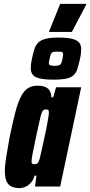

<svg xmlns="http://www.w3.org/2000/svg" viewBox="-20 -958 463 986"><path d="M81 8Q56 8 39 0Q22 -8 13.5 -27Q5 -46 5 -79Q5 -110 12 -153Q19 -196 30 -256Q45 -329 58 -379Q71 -429 86.5 -460Q102 -491 122.5 -504.5Q143 -518 172 -518Q198 -518 213.5 -511Q229 -504 236 -490.5Q243 -477 244 -458H253L268 -510H397L289 0H160L167 -56H158Q151 -33 138 -19Q125 -5 110 1.5Q95 8 81 8ZM157 -115Q163 -115 167.5 -116Q172 -117 176 -123.5Q180 -130 184 -144Q187 -154 192 -178Q197 -202 204 -232.5Q211 -263 217 -293Q223 -323 227 -347Q231 -371 231 -380Q231 -392 226.5 -394Q222 -396 216 -396Q208 -396 203.5 -393Q199 -390 194 -377.5Q189 -365 183 -336.5Q177 -308 165 -255Q153 -198 147.5 -169Q142 -140 142 -128Q142 -122 144 -119Q146 -116 149.5 -115.5Q153 -115 157 -115ZM255 -549Q208 -549 182.5 -555.5Q157 -562 147.5 -575Q138 -588 138 -607Q138 -618 139.5 -630.5Q141 -643 144 -656Q150 -685 156.5 -705.5Q163 -726 176 -739Q189 -752 213.5 -758.5Q238 -765 281 -765Q328 -765 353 -758Q378 -751 387.5 -738Q397 -725 397 -705Q397 -694 395.5 -682Q394 -670 391 -656Q384 -626 378 -606Q372 -586 359 -573Q346 -560 321.5 -554.5Q297 -549 255 -549ZM264 -620Q273 -620 279.5 -621.5Q286 -623 290.5 -627.5Q295 -632 298 -643Q300 -649 302 -661Q304 -673 304 -679Q304 -687 299.5 -690Q295 -693 276 -693Q265 -693 257.5 -692Q250 -691 245.5 -686.5Q241 -682 238 -671Q237 -665 234 -653Q231 -641 231 -634Q231 -626 237.5 -623Q244 -620 264 -620ZM232 -794 233 -799 289 -938H423L422 -933L349 -794Z"/></svg>

Font: Saira ExtraCondensed Black
Style: Italic
Weight: 900
Width: 2
Italic angle: -12°
Designer: Hector Gatti with collaboration of the Omnibus-Type team
Foundry: Omnibus-Type
Version: Version 1.101